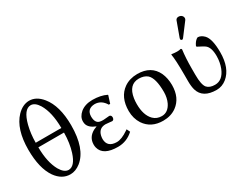

<svg xmlns="http://www.w3.org/2000/svg" viewBox="-78 -1149 2039 1609"><g transform="rotate(-30 941.5 -344.0)"><path d="M370.1 -365.2Q369.1 -517.6 316.9 -604.5Q283.7 -658.2 243.2 -659.2Q175.3 -659.2 141.6 -527.3Q122.6 -452.1 122.1 -365.2ZM370.1 -320.8H122.1Q123 -175.8 171.9 -88.9Q205.6 -31.2 248 -29.8Q308.6 -29.8 343.3 -138.2Q369.1 -218.3 370.1 -320.8ZM39.1 -344.2Q39.1 -544.4 132.3 -642.1Q186 -697.3 249 -698.2Q317.9 -698.2 373 -630.4Q452.6 -532.2 453.1 -344.2Q453.1 -116.7 342.3 -27.8Q294.4 9.8 243.2 9.8Q162.1 9.8 106 -68.8Q39.6 -164.6 39.1 -344.2Z M710.9 -398.9Q635.3 -396.5 633.8 -324.2Q633.8 -259.8 675.8 -250Q688.5 -247.1 707.5 -247.1Q708 -247.1 721.2 -248Q764.6 -252 768.6 -252Q787.1 -249 787.6 -227.1Q785.6 -202.1 767.6 -201.2Q763.7 -201.2 738.8 -204.1Q711.9 -207 706.5 -207Q641.6 -207 626.5 -143.6Q623 -127.9 622.6 -110.8Q624.5 -30.8 714.8 -29.8Q761.7 -29.8 827.1 -74.7Q832 -78.1 837.9 -82L853.5 -49.8Q789.1 9.8 703.6 9.8Q560.5 9.8 538.1 -79.6Q534.7 -93.8 534.7 -107.9Q534.7 -181.2 604.5 -217.3Q618.2 -224.1 632.8 -229Q567.9 -254.4 556.6 -296.9Q553.7 -309.1 553.7 -321.8Q553.7 -366.2 595.2 -401.9Q639.6 -438.5 711.9 -439Q792.5 -438.5 846.7 -411.1L848.6 -408.2L825.7 -335.9L812.5 -335Q774.9 -398.4 710.9 -398.9Z M929.7 -205.1Q929.7 -338.9 1018.1 -401.4Q1071.8 -438.5 1145.5 -439Q1280.3 -439 1330.1 -331.5Q1353 -280.8 1353.5 -213.9Q1353.5 -89.8 1270 -28.8Q1216.3 9.8 1141.6 9.8Q1024.4 9.8 965.8 -77.6Q930.2 -132.8 929.7 -205.1ZM1138.7 -398.9Q1040.5 -398.9 1021.5 -275.9Q1017.6 -250 1017.6 -222.2Q1017.6 -113.8 1069.8 -61.5Q1102.1 -29.8 1150.4 -29.8Q1211.4 -29.8 1244.6 -97.2Q1265.1 -140.6 1265.6 -195.8Q1265.6 -332 1218.3 -373.5Q1188 -398.4 1138.7 -398.9Z M1685.5 -682.1Q1712.4 -682.1 1724.1 -660.2Q1727.1 -653.3 1727.5 -647Q1727.1 -636.7 1721.7 -628.9L1629.4 -506.8Q1623 -499.5 1617.7 -499Q1605 -500.5 1603.5 -512.2Q1604 -516.6 1605.5 -522L1657.7 -665Q1665 -681.6 1685.5 -682.1ZM1565.4 -251V-189Q1565.4 -92.8 1591.3 -62Q1616.2 -34.2 1667.5 -34.2Q1742.2 -34.2 1778.3 -124.5Q1798.3 -175.8 1798.8 -236.8Q1798.8 -322.8 1759.3 -351.1Q1753.4 -355 1740.7 -362.8Q1714.4 -377.9 1691.4 -388.7Q1691.4 -388.7 1690.9 -397Q1706.5 -431.2 1729.5 -447.3Q1736.3 -451.7 1740.7 -452.1Q1771 -451.2 1799.3 -422.4Q1840.8 -378.4 1840.8 -249Q1840.8 -95.7 1755.9 -25.9Q1711.4 9.8 1658.7 9.8Q1524.4 9.8 1495.6 -88.9Q1485.8 -123.5 1485.8 -172.9V-234.9Q1485.8 -381.8 1475.6 -436L1477.5 -439Q1541.5 -429.7 1566.4 -439Q1574.7 -437 1575.7 -429.2Q1565.4 -351.6 1565.4 -251Z"/></g></svg>

Font: Linux Biolinum O
Style: Regular
Weight: 400
Designer: Philipp H. Poll
Foundry: Philipp H. Poll
Version: Version 1.0.4